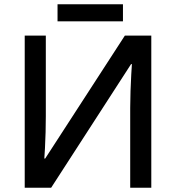

<svg xmlns="http://www.w3.org/2000/svg" viewBox="-20 -881 824 901"><path d="M96 -714H195V-336Q195 -302 194 -261Q193 -220 191 -185.5Q189 -151 188 -137H192L566 -714H690V0H591V-375Q591 -411 592.5 -454Q594 -497 596 -532Q598 -567 599 -580H595L220 0H96ZM557 -861V-781H250V-861Z"/></svg>

Font: Noto Sans Medium
Style: Regular
Weight: 500
Designer: Monotype Design Team
Foundry: Monotype Imaging Inc.
Version: Version 2.007